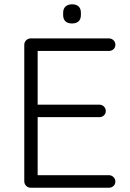

<svg xmlns="http://www.w3.org/2000/svg" viewBox="-20 -880 608 900"><path d="M124 -700H490.5Q503 -700 511.9 -691.4Q520.8 -682.8 520.8 -670.2Q520.8 -657.2 511.9 -649.2Q503 -641.2 490.5 -641.2H146.8L156.5 -658.2V-377L145.5 -389.5H445.5Q458 -389.5 466.9 -380.9Q475.8 -372.2 475.8 -359.8Q475.8 -346.8 466.9 -338.8Q458 -330.8 445.5 -330.8H147.8L156.5 -341V-52.8L151.5 -58.8H490.5Q503 -58.8 511.9 -49.9Q520.8 -41 520.8 -29.2Q520.8 -16.2 511.9 -8.1Q503 0 490.5 0H124Q111.5 0 102.6 -8.9Q93.8 -17.8 93.8 -30.2V-669.8Q93.8 -682.2 102.6 -691.1Q111.5 -700 124 -700ZM317.5 -770Q297.2 -770 286.6 -780.2Q276 -790.5 276 -809.5V-820.2Q276 -839.5 287.4 -849.6Q298.8 -859.8 318.5 -859.8Q338 -859.8 348.6 -849.6Q359.2 -839.5 359.2 -820.2V-809.5Q359.2 -790.2 348.4 -780.1Q337.5 -770 317.5 -770Z"/></svg>

Font: Quicksand Variable Light
Style: Regular
Weight: 300
Designer: Andrew Paglinawan
Foundry: Andrew Paglinawan
Version: Version 3.004